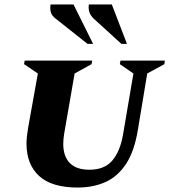

<svg xmlns="http://www.w3.org/2000/svg" viewBox="-20 -832 760 862"><path d="M329 10Q212 10 155.5 -42Q99 -94 99 -187Q99 -204 101 -221Q103 -238 106 -257L150 -502L88 -544L91 -560H394L391 -544L315 -502L268 -231Q266 -219 265 -207.5Q264 -196 264 -186Q264 -130 293.5 -100Q323 -70 381 -70Q449 -70 484 -111Q519 -152 532 -226L579 -502L518 -544L521 -560H720L718 -544L641 -502L599 -249Q583 -152 545.5 -95.5Q508 -39 453 -14.5Q398 10 329 10ZM525 -635 400 -749Q373 -775 379 -812H482L550 -635ZM373 -635 229 -749Q212 -762 208 -778Q204 -794 207 -812H310L398 -635Z"/></svg>

Font: Spectral SC ExtraBold
Style: Italic
Weight: 800
Italic angle: -10°
Designer: Jean-Baptiste Levee
Foundry: Production Type
Version: Version 2.001